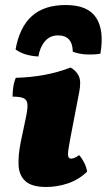

<svg xmlns="http://www.w3.org/2000/svg" viewBox="-20 -736 425 765"><path d="M164 9Q107 9 81.5 -14Q56 -37 54 -77.5Q52 -118 63 -172L82 -262Q90 -298 89.5 -317.5Q89 -337 75.5 -344Q62 -351 30 -351Q30 -369 33 -389.5Q36 -410 43 -426Q164 -429 261 -467Q283 -455 293.5 -434Q304 -413 296 -371L260 -184Q250 -133 251 -118.5Q252 -104 263 -104Q269 -104 277 -107Q285 -110 295 -118Q305 -108 315 -88.5Q325 -69 327 -52Q294 -20 251 -5.5Q208 9 164 9ZM242 -716Q330 -716 363 -665.5Q396 -615 380 -522Q356 -518 326.5 -519Q297 -520 270 -530Q269 -595 211 -595Q179 -595 159 -571.5Q139 -548 133 -511Q107 -512 83.5 -519Q60 -526 42 -539Q58 -628 107 -672Q156 -716 242 -716Z"/></svg>

Font: Vollkorn Black
Style: Italic
Weight: 900
Italic angle: -11°
Designer: Friedrich Althausen
Foundry: Friedrich Althausen
Version: Version 5.000; ttfautohint (v1.8.3)